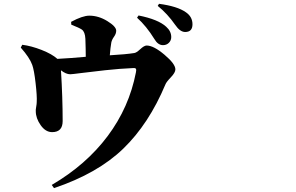

<svg xmlns="http://www.w3.org/2000/svg" viewBox="-20 -888 1540 998"><path d="M692.4 -795.9 700.2 -807.6Q802.7 -787.1 843.8 -749Q870.1 -725.6 870.1 -695.3Q870.1 -677.7 857.9 -665.5Q845.7 -653.3 827.1 -653.3Q800.8 -653.3 782.2 -685.5Q741.2 -752 692.4 -795.9ZM95.7 -655.3Q142.6 -649.4 196.3 -628.4Q250 -607.4 278.3 -582Q351.6 -585.9 425.8 -592.8Q425.8 -629.9 423.8 -686.5Q421.9 -722.7 405.3 -734.4Q392.6 -743.2 350.6 -759.8L349.6 -774.4Q409.2 -806.6 444.3 -806.6Q492.2 -806.6 538.1 -778.3Q584 -750 584 -728.5Q584 -712.9 572.8 -697.3Q561.5 -681.6 558.6 -667Q553.7 -639.6 550.8 -600.6Q634.8 -605.5 677.7 -612.3Q688.5 -613.3 709 -632.3Q729.5 -651.4 742.2 -651.4Q778.3 -651.4 835 -603.5Q891.6 -555.7 891.6 -527.3Q891.6 -510.7 868.2 -486.3Q844.7 -461.9 839.8 -449.2Q753.9 -244.1 620.6 -115.2Q487.3 13.7 260.7 89.8L249 73.2Q427.7 -31.2 539.6 -180.7Q651.4 -330.1 686.5 -511.7Q689.5 -525.4 686.5 -530.3Q683.6 -535.2 671.9 -534.2Q602.5 -531.2 526.4 -522.9Q450.2 -514.6 401.9 -508.3Q353.5 -502 344.7 -502Q323.2 -502 296.9 -522.5Q305.7 -379.9 305.7 -258.8Q305.7 -201.2 251 -201.2Q216.8 -201.2 191.4 -237.3Q166 -273.4 166 -309.6Q165 -315.4 168 -332Q170.9 -348.6 170.9 -357.4Q172.9 -387.7 165 -456.1Q157.2 -524.4 147.5 -550.8Q133.8 -588.9 87.9 -640.6ZM799.8 -857.4 806.6 -868.2Q902.3 -855.5 946.3 -824.2Q980.5 -800.8 980.5 -761.7Q980.5 -721.7 942.4 -721.7Q916 -721.7 890.6 -758.8Q850.6 -816.4 799.8 -857.4Z"/></svg>

Font: Bpmf Zihi Serif Heavy
Style: Heavy
Weight: 900
Foundry: But Ko
Version: Version 1.320